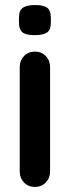

<svg xmlns="http://www.w3.org/2000/svg" viewBox="-20 -739 276 759"><path d="M178 -474V-61Q178 -35 161 -17.5Q144 0 118 0Q92 0 75 -17.5Q58 -35 58 -61V-474Q58 -500 75 -517.5Q92 -535 118 -535Q144 -535 161 -517.5Q178 -500 178 -474ZM117 -600Q83 -600 69 -611Q55 -622 55 -650V-669Q55 -698 70.5 -708.5Q86 -719 118 -719Q153 -719 167 -708Q181 -697 181 -669V-650Q181 -621 166 -610.5Q151 -600 117 -600Z"/></svg>

Font: Quicksand Variable Light
Style: Regular
Weight: 300
Designer: Andrew Paglinawan
Foundry: Andrew Paglinawan
Version: Version 3.004